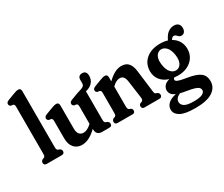

<svg xmlns="http://www.w3.org/2000/svg" viewBox="-153 -1154 2111 1812"><g transform="rotate(-30 902.0 -248.0)"><path d="M194 -710V-100.5Q194 -81.5 198 -73.5Q202 -65.5 211 -62L225 -57.5Q243.5 -46 243.5 -28Q243.5 0 213 0H51Q20.5 0 20.5 -28Q20.5 -46 39 -57.5L52.5 -62Q62 -65.5 65.8 -73.5Q69.5 -81.5 69.5 -100.5V-609.5Q69.5 -626 65.8 -632.8Q62 -639.5 52.5 -642.5L33 -644.5Q14 -653 14 -670.5Q14 -680.5 20 -688Q26 -695.5 42.5 -702L115 -729.5Q134.5 -737 145.5 -739.5Q156.5 -742 165.5 -742Q194 -742 194 -710Z M313 -127V-313.5Q313 -330 309 -336.8Q305 -343.5 295.5 -346.5L276 -348.5Q257 -357 257 -374.5Q257 -384.5 263.2 -392Q269.5 -399.5 285.5 -406L358.5 -433.5Q378 -441 388.8 -443.5Q399.5 -446 408.5 -446Q437.5 -446 437.5 -414V-159Q437.5 -120.5 454.2 -100.5Q471 -80.5 499 -80.5Q540.5 -80.5 585.5 -123L588.5 -125.5V-313.5Q588.5 -330 584.5 -336.8Q580.5 -343.5 571 -346.5L551.5 -348.5Q532.5 -357 532.5 -374.5Q532.5 -384.5 538.5 -392Q544.5 -399.5 561 -406L634 -433.5Q658 -442.5 670.5 -445Q696.5 -452 708.5 -462.5Q720.5 -473 720.5 -494V-527Q720.5 -574.5 767 -574.5Q813 -574.5 813 -519.5Q813 -477 786.5 -447.8Q760 -418.5 713 -408.5V-100.5Q713 -81.5 717 -73.5Q721 -65.5 730 -62L743.5 -57.5Q762 -46 762 -28Q762 0 731.5 0H653.5Q622.5 0 607 -16.5Q591.5 -33 591.5 -61.5V-69.5Q546.5 -26 507.2 -7Q468 12 430.5 12Q377 12 345 -24.5Q313 -61 313 -127Z M967 -414V-370Q1011 -412 1047.2 -430.5Q1083.5 -449 1119 -449Q1171 -449 1196.8 -417.8Q1222.5 -386.5 1229 -332.5L1258 -100.5Q1260 -81.5 1263 -73.5Q1266 -65.5 1275 -62L1288.5 -57.5Q1297.5 -52 1302.5 -45.2Q1307.5 -38.5 1307.5 -28Q1307.5 0 1277 0H1115Q1087 0 1087 -28Q1087 -45.5 1102.5 -54L1117 -59Q1126.5 -63 1131 -71Q1135.5 -79 1133.5 -97.5L1107.5 -285.5Q1103 -320.5 1089 -338.5Q1075 -356.5 1048.5 -356.5Q1011.5 -356.5 969.5 -316L967 -314V-100.5Q967 -80 970.5 -71.5Q974 -63 983.5 -59L997.5 -54Q1013 -44.5 1013 -28Q1013 0 985 0H824Q793.5 0 793.5 -28Q793.5 -46 812 -57.5L825.5 -62Q835 -65.5 838.8 -73.5Q842.5 -81.5 842.5 -100.5V-313.5Q842.5 -330 838.8 -336.8Q835 -343.5 825.5 -346.5L805.5 -348.5Q786.5 -357 786.5 -374.5Q786.5 -384.5 792.8 -392Q799 -399.5 815.5 -406L888 -433.5Q907.5 -441 918.2 -443.5Q929 -446 938.5 -446Q967 -446 967 -414Z M1603.5 -41.5Q1700 -26 1740 5.2Q1780 36.5 1780 95.5Q1780 165 1718.5 205.5Q1657 246 1530 246Q1417 246 1367.8 217.5Q1318.5 189 1318.5 142Q1318.5 106.5 1346.2 79Q1374 51.5 1435 38.5Q1401 24 1388.8 5.5Q1376.5 -13 1376.5 -34.5Q1376.5 -60 1394 -82Q1411.5 -104 1452 -114.5Q1394 -132.5 1362.2 -173.2Q1330.5 -214 1330.5 -269Q1330.5 -350 1388.2 -399.2Q1446 -448.5 1543 -448.5Q1586.5 -448.5 1623 -437L1624.5 -439.5Q1646 -487 1675.8 -509Q1705.5 -531 1740.5 -531Q1770 -531 1787 -515.2Q1804 -499.5 1804 -470.5Q1804 -443.5 1791.5 -427.8Q1779 -412 1758.5 -412Q1741.5 -412 1731.5 -421Q1721.5 -430 1713 -438.8Q1704.5 -447.5 1691 -447.5Q1683 -447.5 1675.2 -441.8Q1667.5 -436 1658.5 -421.5Q1699.5 -399 1721.2 -361.2Q1743 -323.5 1743 -278Q1743 -225.5 1717.2 -186Q1691.5 -146.5 1645.8 -124.2Q1600 -102 1540.5 -102Q1519.5 -102 1499.5 -104.5Q1489 -96.5 1489 -86Q1489 -77.5 1496.8 -70.5Q1504.5 -63.5 1529 -56.5Q1553.5 -49.5 1603.5 -41.5ZM1520.5 -396.5Q1487 -394 1468.2 -360.8Q1449.5 -327.5 1457.5 -269.5Q1465.5 -210.5 1492.2 -181Q1519 -151.5 1553.5 -154Q1587 -156.5 1605.8 -189.8Q1624.5 -223 1616.5 -281.5Q1608 -340.5 1581.2 -369.8Q1554.5 -399 1520.5 -396.5ZM1418.5 117Q1418.5 145 1446.5 164.2Q1474.5 183.5 1550 183.5Q1614 183.5 1642.2 168.8Q1670.5 154 1670.5 131.5Q1670.5 115.5 1659.5 103.5Q1648.5 91.5 1619.2 82Q1590 72.5 1535 64Q1499 58.5 1472 51Q1442 65 1430.2 81.2Q1418.5 97.5 1418.5 117Z"/></g></svg>

Font: Fraunces 144pt S100 SemiBold
Style: Regular
Weight: 600
Version: Version 1.000; ttfautohint (v1.8.3)